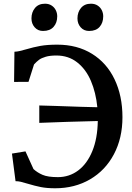

<svg xmlns="http://www.w3.org/2000/svg" viewBox="-20 -988 702 1019"><path d="M43.5 0ZM272.9 -425.8Q433.1 -419.9 496.6 -418.9Q488.8 -497.1 462.4 -558.8Q436 -620.6 389.6 -657Q343.3 -693.4 279.3 -693.4Q245.1 -693.4 222.7 -686.8Q200.2 -680.2 187.3 -670.7Q174.3 -661.1 160.6 -646L131.3 -553.7L54.7 -553.2L56.6 -713.4Q70.3 -713.9 83.5 -717Q96.7 -720.2 118.2 -726.1Q157.7 -737.8 194.3 -744.4Q231 -751 284.2 -751Q389.6 -751 468 -702.6Q546.4 -654.3 588.1 -566.9Q629.9 -479.5 629.9 -365.7Q629.9 -254.9 584.5 -169.2Q539.1 -83.5 457.8 -36.1Q376.5 11.2 272.9 11.2Q229 11.2 197 4.9Q165 -1.5 127.9 -12.7Q104 -20 90.3 -23.2Q76.7 -26.4 62.5 -26.4L43.5 -172.9L115.2 -184.6L157.7 -90.8Q177.7 -72.3 205.8 -60.1Q233.9 -47.9 287.1 -47.9Q347.7 -47.9 395 -83.3Q442.4 -118.7 470 -186Q497.6 -253.4 499 -345.7Q457 -345.2 337.6 -341.3Q218.3 -337.4 188.5 -335.9V-428.2ZM218.8 -968.3H219.2Q239.3 -968.3 253.9 -958.7Q268.6 -949.2 276.1 -933.8Q283.7 -918.5 283.7 -901.4Q283.7 -867.2 264.4 -845.5Q245.1 -823.7 208.5 -823.7H208Q181.2 -823.7 164.1 -843Q147 -862.3 147 -890.1Q147 -923.3 165.8 -945.8Q184.6 -968.3 218.8 -968.3ZM462.4 -968.3H462.9Q483.4 -968.3 498 -958.7Q512.7 -949.2 520.3 -933.8Q527.8 -918.5 527.8 -901.4Q527.8 -867.2 508.8 -845.5Q489.7 -823.7 453.1 -823.7H452.6Q425.3 -823.7 408.2 -843Q391.1 -862.3 391.1 -890.1Q391.1 -923.3 409.9 -945.8Q428.7 -968.3 462.4 -968.3Z"/></svg>

Font: Merriweather
Style: Regular
Weight: 400
Designer: Eben Sorkin
Foundry: Eben Sorkin
Version: Version 1.584; ttfautohint (v1.6)